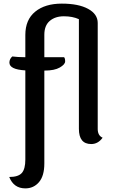

<svg xmlns="http://www.w3.org/2000/svg" viewBox="-20 -787 668 1061"><path d="M520 -660V-74Q520 -38 547 -26Q522 9 484 9Q416 9 416 -75V-681Q381 -697 333 -697Q285 -697 255 -671.5Q225 -646 225 -595V-471H334Q340 -465 340 -448Q340 -431 310.5 -414Q281 -397 227 -397H225V116Q225 185 195.5 219.5Q166 254 120 254Q56 254 31 191Q81 191 100.5 169Q120 147 120 95V-398Q32 -403 32 -441Q32 -461 48 -475Q80 -471 114 -471H120V-594Q120 -678 174.5 -722.5Q229 -767 321.5 -767Q414 -767 467 -738Q520 -709 520 -660Z"/></svg>

Font: Laila Medium
Style: Regular
Weight: 500
Designer: Hitesh Malaviya
Foundry: Indian Type Foundry
Version: Version 1.302;PS 1.0;hotconv 1.0.78;makeotf.lib2.5.61930; tt